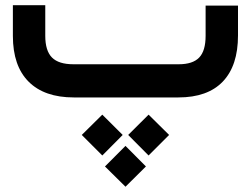

<svg xmlns="http://www.w3.org/2000/svg" viewBox="-20 -373 960 735"><path d="M261.2 -127H664.1Q717.8 -127 742.4 -152.6Q767.1 -178.2 767.1 -235.8V-332V-351.6H786.6H871.6H891.1V-332V-237.3Q891.1 -121.6 833 -60.8Q774.9 0 662.6 0H262.7Q149.9 0 89.6 -60.3Q29.3 -120.6 29.3 -235.4V-333.5V-353H48.8H133.8H153.3V-333.5V-235.8Q153.3 -178.7 179 -152.8Q204.6 -127 261.2 -127ZM381.8 264.2 460.4 185.5 538.6 264.2 460.4 341.8ZM470.7 143.6 548.8 65.9 627.4 143.6 548.8 222.2ZM293 143.6 371.6 65.9 449.7 143.6 371.6 222.2Z"/></svg>

Font: Shabnam WOL
Style: Bold-WOL
Weight: 700
Foundry: DejaVu fonts team - Redesigned by Saber Rastikerdar - Based on Vazir font
Version: Version 5.0.0